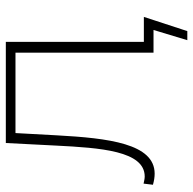

<svg xmlns="http://www.w3.org/2000/svg" viewBox="-22 -538 679 676"><g transform="rotate(-90 318.0 -200.5)"><path d="M596 -34H508V-520H152L143 -345C135 -186 124 -31 34 -31C27 -31 18 -33 9 -35L5 -2C19 2 32 4 44 4C150 4 169 -159 179 -340L187 -486H470V0H550L514 119H546Z"/></g></svg>

Font: Montserrat-Alt1 ExtLt
Style: Regular
Weight: 200
Designer: Differentunic
Foundry: Differentunic
Version: Version 7.222